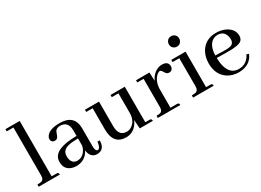

<svg xmlns="http://www.w3.org/2000/svg" viewBox="-25 -1229 2490 1833"><g transform="rotate(-30 1220.0 -312.5)"><path d="M238.3 -24.4H185.5V-634.8H28.3V-610.4H102.5V-82Q102.5 -38.1 76.2 -29.3Q60.5 -24.4 28.3 -24.4V0H261.7Q261.7 -21.5 248 -23.4Q243.2 -24.4 238.3 -24.4Z M668 9.8Q738.3 9.8 752 -60.5Q753.9 -75.2 754.9 -91.8L729.5 -92.8Q722.7 -22.5 692.4 -21.5Q668 -23.4 667 -71.3V-277.3Q665 -425.8 505.9 -426.8Q392.6 -426.8 355.5 -375Q343.8 -358.4 343.8 -341.8Q343.8 -310.5 373 -303.7Q379.9 -302.7 385.7 -302.7Q412.1 -302.7 423.8 -334Q437.5 -372.1 440.4 -377Q459 -402.3 496.1 -402.3Q583 -400.4 584 -300.8V-239.3Q340.8 -238.3 320.3 -127Q318.4 -116.2 318.4 -103.5Q318.4 -26.4 385.7 0Q411.1 9.8 440.4 9.8Q511.7 9.8 558.6 -39.1Q576.2 -57.6 585 -79.1Q597.7 8.8 668 9.8ZM476.6 -30.3Q415 -30.3 406.2 -98.6Q405.3 -108.4 405.3 -119.1Q405.3 -184.6 477.5 -202.1Q515.6 -210.9 584 -211.9V-130.9Q567.4 -63.5 513.7 -38.1Q494.1 -30.3 476.6 -30.3Z M1263.7 -24.4H1217.8V-416H1060.5V-391.6H1133.8V-173.8Q1132.8 -87.9 1073.2 -49.8Q1048.8 -34.2 1022.5 -34.2Q946.3 -34.2 935.5 -116.2Q933.6 -128.9 933.6 -141.6V-416H778.3V-391.6H849.6V-156.2Q850.6 8.8 989.3 9.8Q1063.5 9.8 1110.4 -50.8Q1126 -71.3 1135.7 -95.7L1142.6 0H1287.1Q1287.1 -20.5 1274.4 -23.4Q1269.5 -24.4 1263.7 -24.4Z M1565.4 -24.4H1495.1V-239.3Q1502 -323.2 1551.8 -365.2Q1568.4 -378.9 1580.1 -378.9Q1594.7 -378.9 1608.4 -354.5Q1624 -327.1 1639.6 -322.3Q1646.5 -320.3 1653.3 -320.3Q1685.5 -320.3 1695.3 -350.6Q1697.3 -358.4 1697.3 -365.2Q1697.3 -410.2 1652.3 -419.9Q1642.6 -421.9 1631.8 -421.9Q1571.3 -421.9 1524.4 -371.1Q1504.9 -349.6 1493.2 -322.3L1489.3 -416H1341.8V-391.6H1411.1V-82Q1411.1 -37.1 1384.8 -28.3Q1371.1 -24.4 1341.8 -24.4V0H1589.8Q1589.8 -21.5 1575.2 -23.4Q1571.3 -24.4 1565.4 -24.4Z M1933.6 -24.4H1887.7V-416H1730.5V-391.6H1804.7V-82Q1804.7 -37.1 1774.4 -28.3Q1759.8 -24.4 1730.5 -24.4V0H1958Q1958 -21.5 1943.4 -23.4Q1939.5 -24.4 1933.6 -24.4ZM1898.4 -555.7Q1898.4 -590.8 1867.2 -607.4Q1854.5 -613.3 1841.8 -613.3Q1805.7 -613.3 1790 -581.1Q1784.2 -568.4 1784.2 -555.7Q1784.2 -518.6 1817.4 -502.9Q1829.1 -498 1841.8 -498Q1877 -498 1892.6 -530.3Q1898.4 -543 1898.4 -555.7Z M2229.5 -402.3Q2295.9 -402.3 2315.4 -341.8Q2321.3 -323.2 2321.3 -302.7Q2321.3 -254.9 2278.3 -244.1Q2253.9 -238.3 2210.9 -239.3L2115.2 -242.2Q2119.1 -357.4 2185.5 -391.6Q2206.1 -402.3 2229.5 -402.3ZM2402.3 -94.7 2377.9 -103.5Q2346.7 -35.2 2278.3 -20.5Q2262.7 -17.6 2248 -17.6Q2144.5 -17.6 2121.1 -148.4Q2116.2 -178.7 2115.2 -214.8L2227.5 -212.9Q2352.5 -210.9 2386.7 -238.3Q2409.2 -257.8 2409.2 -291Q2409.2 -360.4 2338.9 -400.4Q2290 -426.8 2227.5 -426.8Q2109.4 -426.8 2053.7 -332Q2022.5 -277.3 2022.5 -206.1Q2022.5 -81.1 2113.3 -22.5Q2165 9.8 2230.5 9.8Q2339.8 9.8 2389.6 -69.3Q2396.5 -82 2402.3 -94.7Z"/></g></svg>

Font: Abhaya Libre Medium
Style: Regular
Weight: 500
Designer: Pushpananda Ekanayake, Sol Matas, Pathum Egodawatta
Foundry: Mooniak
Version: Version 1.050 ; ttfautohint (v1.6)